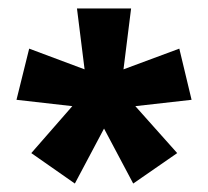

<svg xmlns="http://www.w3.org/2000/svg" viewBox="-20 -782 492 454"><path d="M290 -762 272 -618 404 -667 433 -546 300 -531 399 -420 295 -348 226 -478 157 -348 54 -420 151 -531 19 -546 49 -667 180 -618 162 -762Z"/></svg>

Font: Noto Sans Bengali ExtraCondensed
Style: Bold
Weight: 700
Width: 2
Designer: Joana Ranito - Universal Thirst; Jelle Bosma - Monotype Design Team
Foundry: Universal Thirst ehf.
Version: Version 3.000; ttfautohint (v1.8.4.7-5d5b)